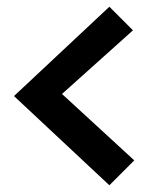

<svg xmlns="http://www.w3.org/2000/svg" viewBox="-20 -569 437 576"><path d="M22 -280.8 308.1 -548.8 378.9 -478 166 -287.1 382.8 -87.9 308.1 -13.2Z"/></svg>

Font: UnifrakturCook
Style: Bold
Weight: 700
Designer: j. 'mach' wust
Version: Version 2011-09-01